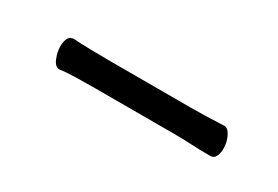

<svg xmlns="http://www.w3.org/2000/svg" viewBox="-10 -430 519 359"><g transform="rotate(30 250.0 -250.5)"><path d="M416 -282Q424 -282 430 -270Q436 -258 436 -244Q436 -234 432.5 -227Q429 -220 421 -220Q398 -220 380.5 -221Q363 -222 343 -222H171Q153 -222 131 -221.5Q109 -221 97 -219H96Q87 -219 81.5 -232Q76 -245 76 -258Q76 -268 79.5 -275Q83 -282 92 -282Q107 -281 127.5 -280.5Q148 -280 172 -280H344Q361 -280 377.5 -280.5Q394 -281 415 -282Z"/></g></svg>

Font: Moon Stars Kai T HW
Style: Regular
Weight: 400
Designer: GuiWonder
Version: Version 1.101